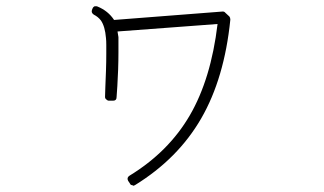

<svg xmlns="http://www.w3.org/2000/svg" viewBox="-20 -571 1040 616"><path d="M407 25Q409 25 413 23Q551 -62 625.5 -191Q700 -320 719 -508Q719 -514 716 -518L703 -530Q700 -534 695 -534H694L346 -507Q327 -536 293 -550Q291 -551 288 -551Q287 -551 286 -551Q285 -551 284 -551Q279 -549 277 -544L275 -539Q272 -530 281 -524Q295 -517 304 -505Q317 -486 320 -449Q321 -440 321 -427Q321 -414 321 -399Q321 -372 320 -343.5Q319 -315 318 -292.5Q317 -270 317 -260Q317 -255 321 -252Q325 -248 329 -248H343Q354 -248 354 -259Q355 -272 356.5 -295.5Q358 -319 359 -347.5Q360 -376 360 -403V-416Q360 -426 360 -434.5Q360 -443 360 -452Q359 -456 358.5 -461Q358 -466 357 -470L678 -494Q657 -318 589 -201Q521 -84 395 -7Q386 -1 391 9L397 18Q399 23 404 23Q405 24 407 24Z"/></svg>

Font: Kokoro
Style: Regular
Weight: 400
Version: Version 1.00